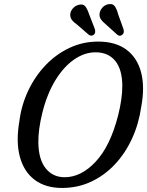

<svg xmlns="http://www.w3.org/2000/svg" viewBox="-20 -916 727 949"><path d="M465 -710.5Q550.5 -710.5 604.2 -671Q658 -631.5 677.2 -559Q696.5 -486.5 678 -387.5Q666 -303.5 632.5 -230.8Q599 -158 547.5 -103.2Q496 -48.5 430 -17.8Q364 13 286.5 13Q205 13 151.8 -26.8Q98.5 -66.5 78.2 -141Q58 -215.5 76 -319Q86.5 -399 120.5 -470Q154.5 -541 206.5 -595Q258.5 -649 324.5 -679.8Q390.5 -710.5 465 -710.5ZM299.5 -40Q381.5 -40 453.5 -117.5Q525.5 -195 564 -346Q574.5 -388 579.5 -424Q584.5 -460 584.5 -490Q584.5 -572 549.8 -614.8Q515 -657.5 452.5 -657.5Q398 -657.5 346.5 -622Q295 -586.5 254 -519.8Q213 -453 189.5 -359.5Q168.5 -274.5 169.5 -210.5Q171 -127 206.2 -83.5Q241.5 -40 299.5 -40ZM564 -845.5 590.5 -771.5Q592.5 -763.5 591.8 -756.8Q591 -750 584.5 -744.5Q572 -733.5 559 -745L501 -797.5Q486.5 -809 478.8 -820.5Q471 -832 472 -847Q473.5 -864 485.5 -877.8Q497.5 -891.5 515 -895Q537.5 -899.5 547.5 -885Q557.5 -870.5 564 -845.5ZM420.5 -845.5 449 -772Q451 -764.5 450.5 -757.5Q450 -750.5 444.5 -745Q432 -734.5 418.5 -744.5L359.5 -795.5Q344 -806 335.8 -816.8Q327.5 -827.5 327 -842.5Q327.5 -859.5 339.5 -873.8Q351.5 -888 368.5 -892Q391.5 -898 402 -884Q412.5 -870 420.5 -845.5Z"/></svg>

Font: Fraunces 144pt S100
Style: Italic
Weight: 400
Italic angle: -16°
Version: Version 1.000; ttfautohint (v1.8.3)